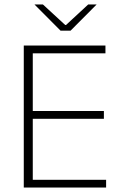

<svg xmlns="http://www.w3.org/2000/svg" viewBox="-20 -844 552 864"><path d="M87 0V-639H127.5V0ZM99.5 0V-35H457.5V0ZM109.5 -309.5V-344.5H447.5V-309.5ZM98.5 -604V-639H454.5V-604ZM252.5 -706 135.5 -823.5V-824H173L273.5 -731.5H277L377 -824H414.5V-823.5L297.5 -706Z"/></svg>

Font: Anek Latin Medium ExtraLight
Style: Regular
Weight: 250
Version: Version 1.003